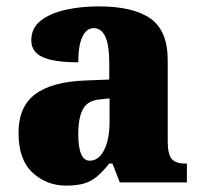

<svg xmlns="http://www.w3.org/2000/svg" viewBox="-20 -571 628 601"><path d="M187 10Q126 10 82 -30.5Q38 -71 38 -155Q38 -237 90 -276Q142 -315 246 -319L322 -322V-375Q322 -483 273 -483Q251 -483 238 -456Q225 -429 225 -376Q150 -376 114 -392Q78 -408 78 -445Q78 -483 107 -506Q136 -529 184 -540Q232 -551 289 -551Q397 -551 451 -513Q505 -475 505 -382V-129Q505 -89 517 -74Q529 -59 561 -59H565V0H355L332 -59H322Q301 -33 283 -18Q265 -3 242.5 3.5Q220 10 187 10ZM261 -68Q289 -68 306 -101.5Q323 -135 323 -191V-263L294 -260Q255 -257 240 -230Q225 -203 225 -151Q225 -68 261 -68Z"/></svg>

Font: Noto Serif Lao SemiCondensed Black
Style: Regular
Weight: 900
Width: 4
Designer: Monotype Design Team
Foundry: Monotype Imaging Inc.
Version: Version 2.003; ttfautohint (v1.8.4.7-5d5b)